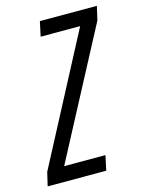

<svg xmlns="http://www.w3.org/2000/svg" viewBox="-141 -753 614 817"><g transform="rotate(-15 166.5 -344.0)"><path d="M-34 0 -20 -60 276 -623H102L116 -688H367L353 -627L56 -65H238L224 0Z"/></g></svg>

Font: Saira UltraCondensed Medium
Style: Italic
Weight: 500
Width: 1
Italic angle: -12°
Designer: Hector Gatti with collaboration of the Omnibus-Type team
Foundry: Omnibus-Type
Version: Version 1.101